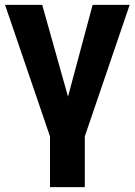

<svg xmlns="http://www.w3.org/2000/svg" viewBox="-20 -566 554 790"><path d="M0.8 -545.9H153.7L259.8 -168.4L361.1 -545.9H513.5L328.9 -4.7V204.1H185.7V-4.7Z"/></svg>

Font: Inter Tight
Style: Regular
Weight: 400
Designer: Rasmus Andersson
Foundry: rsms
Version: Version 3.002